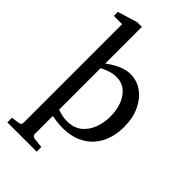

<svg xmlns="http://www.w3.org/2000/svg" viewBox="-284 -823 1127 1127"><g transform="rotate(45 279.5 -259.5)"><path d="M524.9 -248Q524.9 -169.4 494.6 -110.8Q464.4 -52.2 407.7 -20Q351.1 12.2 272 12.2Q253.9 12.2 233.2 9.8Q212.4 7.3 197.8 5.1Q183.1 2.9 183.1 2.9V151.9Q183.1 161.1 189.5 166.5Q195.8 171.9 205.1 172.9L264.2 179.2V217.8H21V179.2L68.8 172.9Q89.8 171.4 89.8 151.9V-666H21V-699.2L144 -736.8H183.1V-432.1Q183.1 -432.1 195.6 -441.4Q208 -450.7 229.2 -463.1Q250.5 -475.6 277.6 -484.9Q304.7 -494.1 334 -494.1Q385.7 -494.1 429 -463.6Q472.2 -433.1 498.5 -377.9Q524.9 -322.8 524.9 -248ZM424.8 -233.9Q424.8 -285.6 408.9 -328.6Q393.1 -371.6 362.1 -397.7Q331.1 -423.8 285.2 -423.8Q260.3 -423.8 236.8 -416.5Q213.4 -409.2 198.2 -401.6Q183.1 -394 183.1 -394V-49.8Q183.1 -49.8 208.3 -42Q233.4 -34.2 264.2 -34.2Q319.3 -34.2 354.7 -62.5Q390.1 -90.8 407.5 -136.5Q424.8 -182.1 424.8 -233.9Z"/></g></svg>

Font: Abyssinica SIL
Style: Regular
Weight: 400
Designer: Victor Gaultney and Lorna Evans
Foundry: SIL International
Version: Version 2.100